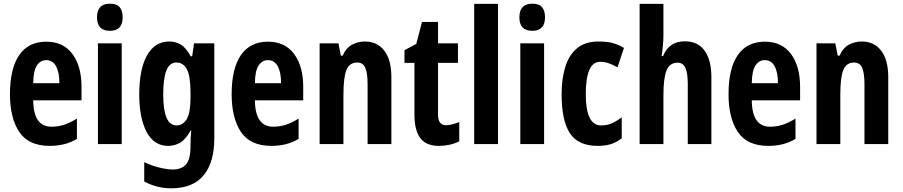

<svg xmlns="http://www.w3.org/2000/svg" viewBox="-20 -847 4895 1041"><path d="M231 -621Q323 -621 372.5 -554.5Q422 -488 422 -376V-303H160Q161 -230 186 -195Q211 -160 259 -160Q295 -160 327.5 -170.5Q360 -181 397 -204V-94Q364 -74 327 -65Q290 -56 250 -56Q135 -56 84.5 -131.5Q34 -207 34 -336Q34 -475 84 -548Q134 -621 231 -621ZM230 -521Q200 -521 180.5 -492.5Q161 -464 160 -396H302Q302 -454 284 -487.5Q266 -521 230 -521Z M576 -827Q613 -827 629 -808Q645 -789 645 -753Q645 -680 576 -680Q506 -680 506 -753Q506 -827 576 -827ZM640 -612V-66H511V-612Z M898 -622Q932 -622 960 -605.5Q988 -589 1014 -542H1022L1032 -612H1142V-97Q1142 33 1084 103.5Q1026 174 908 174Q831 174 762 137V32Q806 53 847.5 62.5Q889 72 917 72Q964 72 988.5 44.5Q1013 17 1013 -54V-61Q1013 -81 1014 -101.5Q1015 -122 1017 -139H1013Q986 -90 956 -73Q926 -56 892 -56Q815 -56 775 -131.5Q735 -207 735 -335Q735 -471 777 -546.5Q819 -622 898 -622ZM936 -508Q900 -508 882.5 -465.5Q865 -423 865 -334Q865 -167 937 -167Q972 -167 992.5 -201.5Q1013 -236 1013 -319V-342Q1013 -434 993.5 -471Q974 -508 936 -508Z M1433 -621Q1525 -621 1574.5 -554.5Q1624 -488 1624 -376V-303H1362Q1363 -230 1388 -195Q1413 -160 1461 -160Q1497 -160 1529.5 -170.5Q1562 -181 1599 -204V-94Q1566 -74 1529 -65Q1492 -56 1452 -56Q1337 -56 1286.5 -131.5Q1236 -207 1236 -336Q1236 -475 1286 -548Q1336 -621 1433 -621ZM1432 -521Q1402 -521 1382.5 -492.5Q1363 -464 1362 -396H1504Q1504 -454 1486 -487.5Q1468 -521 1432 -521Z M1958 -622Q2025 -622 2063.5 -572.5Q2102 -523 2102 -428V-66H1973V-391Q1973 -449 1961 -478.5Q1949 -508 1917 -508Q1875 -508 1858.5 -468Q1842 -428 1842 -330V-66H1713V-612H1815L1828 -545H1838Q1856 -587 1888.5 -604.5Q1921 -622 1958 -622Z M2399 -168Q2414 -168 2431 -172.5Q2448 -177 2470 -185V-81Q2448 -69 2418.5 -62.5Q2389 -56 2360 -56Q2290 -56 2258.5 -98.5Q2227 -141 2227 -228V-506H2173V-575L2237 -609L2268 -728H2355V-612H2463V-506H2355V-224Q2355 -168 2399 -168Z M2680 -66H2551V-826H2680Z M2866 -827Q2903 -827 2919 -808Q2935 -789 2935 -753Q2935 -680 2866 -680Q2796 -680 2796 -753Q2796 -827 2866 -827ZM2930 -612V-66H2801V-612Z M3221 -56Q3115 -56 3070 -124.5Q3025 -193 3025 -336Q3025 -420 3045 -484.5Q3065 -549 3109 -585.5Q3153 -622 3225 -622Q3275 -622 3306 -612.5Q3337 -603 3363 -587L3328 -482Q3301 -497 3279 -504.5Q3257 -512 3235 -512Q3194 -512 3175 -467Q3156 -422 3156 -336Q3156 -167 3239 -167Q3271 -167 3296.5 -178Q3322 -189 3351 -211V-97Q3321 -74 3290 -65Q3259 -56 3221 -56Z M3577 -655Q3577 -630 3574 -598Q3571 -566 3567 -543H3575Q3607 -623 3693 -623Q3764 -623 3800.5 -572Q3837 -521 3837 -428V-66H3709V-391Q3709 -451 3696 -479Q3683 -507 3655 -507Q3610 -507 3593.5 -464.5Q3577 -422 3577 -330V-66H3448V-826H3577Z M4127 -621Q4219 -621 4268.5 -554.5Q4318 -488 4318 -376V-303H4056Q4057 -230 4082 -195Q4107 -160 4155 -160Q4191 -160 4223.5 -170.5Q4256 -181 4293 -204V-94Q4260 -74 4223 -65Q4186 -56 4146 -56Q4031 -56 3980.5 -131.5Q3930 -207 3930 -336Q3930 -475 3980 -548Q4030 -621 4127 -621ZM4126 -521Q4096 -521 4076.5 -492.5Q4057 -464 4056 -396H4198Q4198 -454 4180 -487.5Q4162 -521 4126 -521Z M4652 -622Q4719 -622 4757.5 -572.5Q4796 -523 4796 -428V-66H4667V-391Q4667 -449 4655 -478.5Q4643 -508 4611 -508Q4569 -508 4552.5 -468Q4536 -428 4536 -330V-66H4407V-612H4509L4522 -545H4532Q4550 -587 4582.5 -604.5Q4615 -622 4652 -622Z"/></svg>

Font: Noto Sans Malayalam UI ExtraCondensed
Style: Bold
Weight: 700
Width: 2
Designer: Jelle Bosma - Monotype Design Team
Foundry: Monotype Imaging Inc.
Version: Version 2.104; ttfautohint (v1.8.4.7-5d5b)